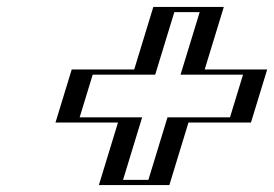

<svg xmlns="http://www.w3.org/2000/svg" viewBox="-20 -691 790 553"><path d="M442.8 -158H289.8L344.8 -338H164.8L211.6 -491H391.6L446.6 -671H599.6L544.6 -491H724.6L677.8 -338H497.8ZM432.4 -173H309.4L364.4 -353H184.4L222 -476H402L457.1 -656H580.1L525 -476H705L667.4 -353H487.4ZM432.4 -173 487.4 -353H667.4L705 -476H525L580.1 -656H457.1L402 -476H222L184.4 -353H364.4L309.4 -173ZM442.8 -158 497.8 -338H677.8L724.6 -491H544.6L599.6 -671H446.6L391.6 -491H211.6L164.8 -338H344.8L289.8 -158ZM407.4 -173H334.4L389.4 -353H209.4L247 -476H427L482.1 -656H555.1L500 -476H680L642.4 -353H462.4ZM467.8 -158 522.8 -338H702.8L749.6 -491H569.6L624.6 -671H421.6L366.6 -491H186.6L139.8 -338H319.8L264.8 -158Z"/></svg>

Font: Hussar Outliner
Style: Obl
Weight: 700
Foundry: Cannot Into Space Fonts
Version: Version 0.92